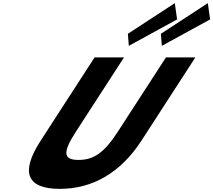

<svg xmlns="http://www.w3.org/2000/svg" viewBox="-20 -1192 1363 1227"><path d="M797.2 -976 803.3 -899 1111.8 -1068 1097.1 -1172ZM1008.2 -976 1014.3 -899 1322.8 -1068 1308.1 -1172ZM1040.4 -825H1228.4L883.8 -293C751.6 -89 572.3 15 362.3 15C152.3 15 107.6 -89 239.8 -293L584.4 -825H772.4L463.4 -348C374 -210 390.1 -170 482.1 -170C574.1 -170 642 -210 731.4 -348Z"/></svg>

Font: Hussar
Style: BdWodka
Weight: 700
Foundry: Cannot Into Space Fonts
Version: Version 2.00